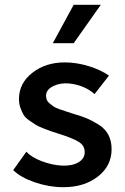

<svg xmlns="http://www.w3.org/2000/svg" viewBox="-20 -770 520 800"><path d="M200 -590 287 -750H400L287 -590ZM244 10Q185 10 126 -10Q67 -30 35 -61L90 -138Q110 -115 153.5 -98.5Q197 -82 238 -80Q280 -78 306.5 -93.5Q333 -109 333 -136Q333 -164 307 -179.5Q281 -195 227 -212Q202 -220 193 -223Q184 -226 161 -235Q138 -244 128 -250.5Q118 -257 101.5 -268.5Q85 -280 78 -292Q71 -304 65 -321Q59 -338 59 -357Q59 -423 114.5 -466.5Q170 -510 250 -510Q299 -510 349.5 -494.5Q400 -479 434 -455L374 -378Q332 -415 270 -422Q233 -426 202.5 -411.5Q172 -397 172 -371Q172 -361 175.5 -353Q179 -345 188.5 -337.5Q198 -330 204.5 -325.5Q211 -321 228 -315Q245 -309 253 -306.5Q261 -304 282 -297Q320 -286 341.5 -277Q363 -268 390.5 -251Q418 -234 431.5 -208.5Q445 -183 445 -148Q445 -79 388 -34.5Q331 10 244 10Z"/></svg>

Font: Orkney Medium
Style: Regular
Weight: 500
Designer: Samuel Oakes and Alfredo Marco Pradil
Foundry: Alfredo Marco Pradil
Version: 1.0; ttfautohint (v1.5)